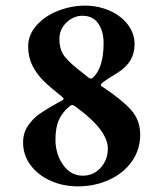

<svg xmlns="http://www.w3.org/2000/svg" viewBox="-20 -649 553 682"><path d="M62 -143Q62 -177 79.5 -202.5Q97 -228 120.5 -244.5Q144 -261 182 -282L200 -292Q206 -295 206 -298Q206 -301 197 -308Q158 -339 134.5 -362Q111 -385 95.5 -415.5Q80 -446 80 -484Q80 -525 109.5 -558.5Q139 -592 186 -610.5Q233 -629 283 -629Q328 -629 368.5 -611.5Q409 -594 433.5 -562.5Q458 -531 458 -491Q458 -429 400 -392L381 -380Q370 -374 353 -362Q338 -352 338 -347Q338 -344 342.5 -341.5Q347 -339 348 -338Q414 -294 446 -258Q478 -222 478 -171Q478 -117 448 -75Q418 -33 367 -10Q316 13 257 13Q204 13 159.5 -7Q115 -27 88.5 -62.5Q62 -98 62 -143ZM348 -496Q348 -538 329 -565.5Q310 -593 273 -593Q241 -593 216 -569Q191 -545 191 -510Q191 -471 211 -446.5Q231 -422 275 -389Q274 -390 292 -375Q303 -366 310 -373Q348 -408 348 -496ZM363 -121Q363 -186 254 -266Q242 -276 237 -276Q232 -276 224 -269Q199 -247 188 -220.5Q177 -194 177 -153Q177 -102 204 -63.5Q231 -25 274 -25Q312 -25 337.5 -53Q363 -81 363 -121Z"/></svg>

Font: EB Garamond SemiBold
Style: Regular
Weight: 600
Designer: Georg Duffner and Octavio Pardo
Foundry: Georg Duffner
Version: Version 1.000